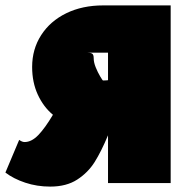

<svg xmlns="http://www.w3.org/2000/svg" viewBox="-42 -678 716 711"><path d="M590 -658V0H358V-177Q333 -117 308.5 -78Q284 -39 244 -13Q204 13 144 13Q95 13 51.5 -1.5Q8 -16 -22 -39L29 -160Q40 -152 49 -152Q75 -152 100 -178Q125 -204 154 -253Q119 -282 98 -327.5Q77 -373 77 -430Q77 -496 110.5 -548Q144 -600 203.5 -629Q263 -658 340 -658ZM281 -483Q293 -483 299 -479.5Q305 -476 305 -462Q305 -447 312.5 -428.5Q320 -410 329 -395Q338 -380 339 -380Q351 -380 358 -381V-483Z"/></svg>

Font: Ysabeau Black
Style: Regular
Weight: 900
Designer: Christian Thalmann (Catharsis Fonts)
Version: Version 0.003